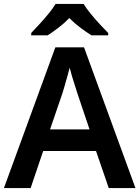

<svg xmlns="http://www.w3.org/2000/svg" viewBox="-20 -958 711 978"><path d="M534 0 469 -189H200L136 0H0L262 -717H408L670 0ZM374 -483Q370 -497 362 -521Q354 -545 346.5 -570.5Q339 -596 335 -613Q330 -593 322.5 -567Q315 -541 308.5 -518Q302 -495 298 -483L235 -299H436ZM406 -938Q419 -916 441.5 -888.5Q464 -861 488 -835Q512 -809 531 -790V-778H446Q420 -794 390 -816.5Q360 -839 333 -866Q307 -839 278 -817Q249 -795 223 -778H139V-790Q158 -810 181.5 -835.5Q205 -861 227.5 -888.5Q250 -916 263 -938Z"/></svg>

Font: Noto Sans Tangsa SemiBold
Style: Regular
Weight: 600
Version: Version 1.504